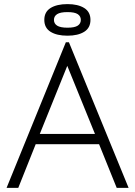

<svg xmlns="http://www.w3.org/2000/svg" viewBox="-20 -916 659 936"><path d="M301 -710H316L607 0H549L463 -213H154L69 0H12ZM174 -263H443L308 -595ZM309 -742Q257 -742 226.5 -761Q196 -780 196 -819Q196 -858 226.5 -877Q257 -896 309 -896Q360 -896 390.5 -877Q421 -858 421 -819Q421 -780 390.5 -761Q360 -742 309 -742ZM309 -781Q344 -781 359 -791Q374 -801 374 -819Q374 -837 359 -847Q344 -857 309 -857Q274 -857 258.5 -847Q243 -837 243 -819Q243 -801 258.5 -791Q274 -781 309 -781Z"/></svg>

Font: Tilda Sans Light
Style: Regular
Weight: 300
Designer: ParaType Ltd
Foundry: ParaType Ltd
Version: Version 1.009